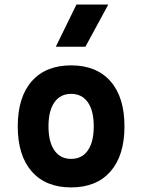

<svg xmlns="http://www.w3.org/2000/svg" viewBox="-20 -815 626 845"><path d="M293 9.8Q181.2 9.8 119.6 -60.5Q58.1 -130.9 58.1 -258.8Q58.1 -387.2 119.6 -457.3Q181.2 -527.3 293 -527.3Q404.8 -527.3 466.3 -457.3Q527.8 -387.2 527.8 -258.8Q527.8 -130.9 466.3 -60.5Q404.8 9.8 293 9.8ZM293 -115.7Q340.8 -115.7 366.7 -153.1Q392.6 -190.4 392.6 -258.8Q392.6 -327.6 366.7 -364.7Q340.8 -401.9 293 -401.9Q245.6 -401.9 219.5 -364.7Q193.4 -327.6 193.4 -258.8Q193.4 -190.4 219.5 -153.1Q245.6 -115.7 293 -115.7ZM225.6 -609.4 316.4 -794.9H456.5L356 -609.4Z"/></svg>

Font: Cascadia Mono
Style: Bold
Weight: 700
Monospace: yes
Designer: Aaron Bell
Foundry: Saja Typeworks
Version: Version 2404.023; ttfautohint (v1.8.4)